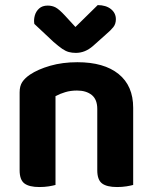

<svg xmlns="http://www.w3.org/2000/svg" viewBox="-20 -743 613 770"><path d="M514.1 -310.7V-215.8H370.1V-306Q370.1 -344.2 347.9 -362.1Q325.6 -379.9 288.9 -379.9Q263.1 -379.9 241.7 -373.4Q220.3 -367 202.6 -357.5V-215.8H58.7V-372.7Q58.7 -398 69.3 -414Q79.9 -429.9 100.2 -443.7Q131.9 -465 181.3 -479.3Q230.7 -493.5 290.4 -493.5Q397 -493.5 455.5 -446.3Q514.1 -399.1 514.1 -310.7ZM58.7 -262.3H202.6V-1.3Q193.3 1.4 175.9 4.3Q158.4 7.1 137.9 7.1Q97 7.1 77.8 -7.4Q58.7 -21.9 58.7 -60.1ZM370.1 -262.3H514.1V-1.3Q504.8 1.4 487.2 4.3Q469.6 7.1 449.4 7.1Q408.2 7.1 389.2 -7.4Q370.1 -21.9 370.1 -60.1ZM240.7 -680.3 282.5 -634.8 371.9 -722.6Q405.4 -722.3 425.1 -706.4Q444.7 -690.5 444.7 -665.9Q444.7 -647.1 434.5 -634.2Q424.3 -621.3 403.4 -603.6L353.2 -558.8Q336.8 -544.5 319.7 -537.7Q302.6 -530.9 284.3 -530.9Q268.9 -530.9 256.2 -534.3Q243.4 -537.7 229.5 -547.2Q215.6 -556.8 194.9 -574.7L117.7 -647.1Q114.8 -663.5 119.5 -680.5Q124.2 -697.5 137.1 -709.1Q149.9 -720.6 171.3 -720.6Q189.2 -720.6 203.4 -713Q217.6 -705.3 240.7 -680.3Z"/></svg>

Font: Baloo Bhaina 2
Style: Regular
Weight: 400
Designer: Yesha Goshar, Manish Minz, Shuchita Grover and Ek Type
Foundry: Ek Type
Version: Version 1.700